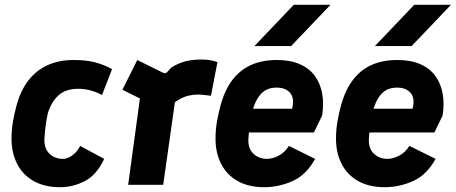

<svg xmlns="http://www.w3.org/2000/svg" viewBox="-20 -770 1899 800"><path d="M231 10Q166 10 120.5 -15.5Q75 -41 51.5 -87Q28 -133 28 -192Q28 -227 33.5 -260.5Q39 -294 48 -327Q65 -392 98 -434.5Q131 -477 178.5 -498.5Q226 -520 285 -520Q341 -520 377.5 -510Q414 -500 447 -482L405 -374Q386 -385 360 -392.5Q334 -400 306 -400Q253 -400 223 -372Q193 -344 179 -297Q174 -275 170.5 -249Q167 -223 165 -191Q164 -164 174 -145.5Q184 -127 202 -117.5Q220 -108 242 -108Q254 -108 267 -114Q280 -120 292.5 -132Q305 -144 314 -162L414 -108Q383 -41 333.5 -15.5Q284 10 231 10Z M514 0 575 -448 637 -323 490 -396 552 -520 659 -467Q670 -462 677 -470L693 -488Q721 -506 751 -514Q781 -522 821 -522Q841 -522 857 -519Q873 -516 886 -511L859 -371Q844 -373 830 -374.5Q816 -376 804 -376Q784 -376 765.5 -371.5Q747 -367 729 -357Q711 -347 692 -332L714 -381L660 0Z M1081 10Q1016 10 970.5 -15.5Q925 -41 901.5 -87Q878 -133 878 -192Q878 -227 883.5 -260.5Q889 -294 898 -327Q915 -392 947 -435Q979 -478 1025.5 -499Q1072 -520 1134 -520Q1190 -520 1229.5 -502.5Q1269 -485 1292 -453.5Q1315 -422 1322.5 -379.5Q1330 -337 1322 -288L1288 -218H989L1001 -317H1197Q1208 -359 1189.5 -382Q1171 -405 1132 -405Q1089 -405 1064.5 -375.5Q1040 -346 1029 -297Q1024 -275 1020.5 -249Q1017 -223 1015 -191Q1013 -151 1036 -129.5Q1059 -108 1092 -108Q1115 -108 1140.5 -121Q1166 -134 1184 -162L1293 -108Q1256 -41 1199 -15.5Q1142 10 1081 10ZM1040 -578 1204 -750H1357L1193 -578Z M1583 10Q1518 10 1472.5 -15.5Q1427 -41 1403.5 -87Q1380 -133 1380 -192Q1380 -227 1385.5 -260.5Q1391 -294 1400 -327Q1417 -392 1449 -435Q1481 -478 1527.5 -499Q1574 -520 1636 -520Q1692 -520 1731.5 -502.5Q1771 -485 1794 -453.5Q1817 -422 1824.5 -379.5Q1832 -337 1824 -288L1790 -218H1491L1503 -317H1699Q1710 -359 1691.5 -382Q1673 -405 1634 -405Q1591 -405 1566.5 -375.5Q1542 -346 1531 -297Q1526 -275 1522.5 -249Q1519 -223 1517 -191Q1515 -151 1538 -129.5Q1561 -108 1594 -108Q1617 -108 1642.5 -121Q1668 -134 1686 -162L1795 -108Q1758 -41 1701 -15.5Q1644 10 1583 10ZM1542 -578 1706 -750H1859L1695 -578Z"/></svg>

Font: Finlandica
Style: Italic
Weight: 400
Italic angle: -8°
Designer: Niklas Ekholm, Juho Hiilivirta, Jaakko Suomalainen
Foundry: Helsinki Type Studio
Version: Version 1.064